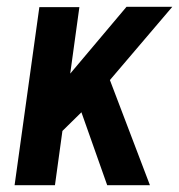

<svg xmlns="http://www.w3.org/2000/svg" viewBox="-20 -546 528 566"><path d="M23 0 96 -525H214L187 -329L353 -526H488L304 -310L422 0H296L220 -215L164 -160L142 0Z"/></svg>

Font: Archivo Narrow
Style: Bold Italic
Weight: 700
Italic angle: -8°
Designer: Hector Gatti
Foundry: Omnibus-Type
Version: Version 3.002